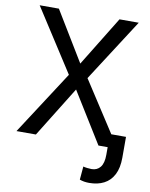

<svg xmlns="http://www.w3.org/2000/svg" viewBox="-99 -782 833 1067"><g transform="rotate(10 318.0 -249.0)"><path d="M479 213.5Q448.5 213.5 425 204.5L431.5 129.5Q439.5 132 454.2 133.8Q469 135.5 479 135.5Q510 135.5 528 113Q546 90.5 546 43.5V0H494L317.5 -285L141 0H31.5L264 -358.5L37 -711H145.5L315.5 -431L487.5 -711H596L369 -358.5L553.5 -74H636.5V43.5Q636.5 101.5 617 139.2Q597.5 177 562.2 195.2Q527 213.5 479 213.5Z"/></g></svg>

Font: Roberto Sans
Style: Regular
Weight: 400
Designer: Google (font) & Cristiano Sobral (main changes)
Version: Version 1.500; ttfautohint (v1.8.4.7-5d5b-dirty)